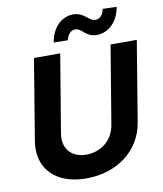

<svg xmlns="http://www.w3.org/2000/svg" viewBox="-100 -1018 941 1109"><g transform="rotate(-10 370.5 -464.0)"><path d="M349.8 -794.4C355.5 -827.4 375.4 -848.4 399.9 -848.4C443.5 -848.4 451 -795.1 521.3 -795.1C585.9 -796.2 644.5 -845.5 660.2 -935.4L578.1 -937.9C573.2 -905.5 554.3 -882.8 527.3 -882.8C486.5 -882.8 470.2 -936.1 404.5 -936.1C339.8 -936.1 280.9 -885.7 266.3 -795.5ZM587.7 -727.3 511.4 -268.1C498.2 -185 429.7 -125 340.2 -125C251.4 -125 202.8 -185 215.9 -268.1L292.3 -727.3H138.5L60.4 -255C34.1 -95.9 136.4 10.3 317.5 10.3C498.2 10.3 637.1 -95.9 663.4 -255L741.5 -727.3Z"/></g></svg>

Font: TID UI
Style: Bold Italic
Weight: 700
Italic angle: -9.39999°
Designer: The TID Project Authors
Foundry: Bakken & Bæck
Version: Version 1.001;hotconv 1.0.109;makeotfexe 2.5.65596